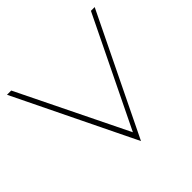

<svg xmlns="http://www.w3.org/2000/svg" viewBox="-184 -944 1155 1155"><g transform="rotate(-45 393.0 -366.5)"><path d="M393 17 20 -750H56L396 -55L734 -750H766Z"/></g></svg>

Font: Poiret One
Style: Regular
Weight: 400
Designer: Denis Masharov
Foundry: Denis Masharov
Version: Version 1.001